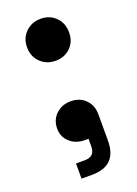

<svg xmlns="http://www.w3.org/2000/svg" viewBox="-128 -564 544 761"><g transform="rotate(-20 143.5 -183.5)"><path d="M144 -332Q106 -332 80.5 -357Q55 -382 55 -421Q55 -459 80.5 -484Q106 -509 144 -509Q182 -509 207 -484Q232 -459 232 -420Q232 -381 207 -356.5Q182 -332 144 -332ZM80 142V78H117Q160 78 160 35V3H144Q107 3 82 -19.5Q57 -42 57 -77Q57 -114 82 -137.5Q107 -161 144 -161Q182 -161 206 -137Q230 -113 230 -74V36Q230 142 125 142Z"/></g></svg>

Font: Space Grotesk SemiBold
Style: Regular
Weight: 600
Designer: Florian Karsten
Foundry: Florian Karsten
Version: Version 2.000